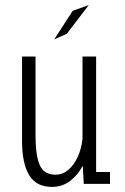

<svg xmlns="http://www.w3.org/2000/svg" viewBox="-20 -722 490 754"><path d="M184 12Q122.5 12 94.5 -34.2Q66.5 -80.5 66.5 -170V-500H119.5V-187Q119.5 -113 135.8 -74.5Q152 -36 198 -36Q226 -36 248.5 -55.2Q271 -74.5 285.5 -106.5Q300 -138.5 304 -177V-500H357.5V-46.5H412V0H309L305 -71.5Q286.5 -35.5 255.8 -11.8Q225 12 184 12ZM193 -567.5 265.5 -679.5 328.5 -702 242.5 -589.5Z"/></svg>

Font: Trispace Condensed ExtraLight
Style: Regular
Weight: 200
Width: 3
Designer: Tyler Finck
Foundry: Etcetera Type Company
Version: Version 1.210; ttfautohint (v1.8.3)